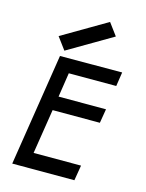

<svg xmlns="http://www.w3.org/2000/svg" viewBox="-117 -852 705 924"><g transform="rotate(15 235.0 -390.0)"><path d="M358.4 -76.2 345.7 0H36.1L124 -559.6L433.6 -560.5L422.9 -490.2H186.5L168 -369.1H404.3L392.6 -298.8H157.2L122.1 -76.2ZM314.5 -780.3 92.8 -650.4 137.7 -589.8 359.4 -719.7Z"/></g></svg>

Font: Geo
Style: Oblique
Weight: 500
Italic angle: -11°
Version: Version 001.2